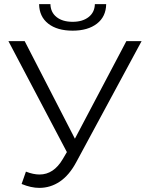

<svg xmlns="http://www.w3.org/2000/svg" viewBox="-20 -900 720 933"><path d="M668 -700 350 -111Q316 -48 270.5 -17.5Q225 13 171 13Q131 13 85 -6L106 -66Q142 -52 172 -52Q241 -52 285 -127L305 -161L21 -700H100L344 -226L594 -700ZM170 -880H225Q226 -840 255 -817Q284 -794 333 -794Q381 -794 410.5 -817Q440 -840 441 -880H496Q495 -819 451 -785Q407 -751 333 -751Q258 -751 214.5 -785Q171 -819 170 -880Z"/></svg>

Font: APTA Sans Regular
Style: Regular
Weight: 400
Version: Version 7.200